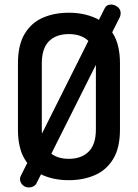

<svg xmlns="http://www.w3.org/2000/svg" viewBox="-20 -787 606 845"><path d="M283 6Q219 6 168.5 -16Q118 -38 88.5 -87Q59 -136 59 -217V-508Q59 -589 88.5 -638Q118 -687 168.5 -709Q219 -731 283 -731Q346 -731 397 -709Q448 -687 478 -638Q508 -589 508 -508V-217Q508 -136 478 -87Q448 -38 397 -16Q346 6 283 6ZM283 -88Q338 -88 370 -119.5Q402 -151 402 -217V-508Q402 -574 370.5 -605.5Q339 -637 283 -637Q227 -637 195.5 -605.5Q164 -574 164 -508V-217Q164 -151 195.5 -119.5Q227 -88 283 -88ZM107 38Q90 38 79 26.5Q68 15 68 1Q68 -7 72 -14L440 -749Q448 -767 469 -767Q484 -767 497.5 -756.5Q511 -746 511 -729Q511 -720 508 -713L141 19Q137 28 127.5 33Q118 38 107 38Z"/></svg>

Font: Dosis SemiBold
Style: Regular
Weight: 600
Designer: EdgarTolentino, PabloImpallari, IginoMarini
Foundry: EdgarTolentino, PabloImpallari, IginoMarini
Version: Version 3.001; ttfautohint (v1.8.2)